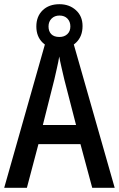

<svg xmlns="http://www.w3.org/2000/svg" viewBox="-20 -894 566 914"><path d="M419 0 363 -208H163L108 0H0L203 -715H322L526 0ZM286 -516Q280 -542 273 -572Q266 -602 262 -625Q258 -600 251 -570Q244 -540 239 -517L184 -299H342ZM263 -662Q213 -662 183 -691Q153 -720 153 -768Q153 -816 183 -845Q213 -874 263 -874Q310 -874 341.5 -845.5Q373 -817 373 -770Q373 -721 342.5 -691.5Q312 -662 263 -662ZM263 -718Q286 -718 300.5 -731.5Q315 -745 315 -768Q315 -791 301 -805.5Q287 -820 263 -820Q240 -820 225.5 -805.5Q211 -791 211 -768Q211 -745 224 -731.5Q237 -718 263 -718Z"/></svg>

Font: Noto Sans Telugu Condensed Medium
Style: Regular
Weight: 500
Width: 3
Designer: Jelle Bosma - Monotype Design Team
Foundry: Monotype Imaging Inc.
Version: Version 2.005; ttfautohint (v1.8.4.7-5d5b)